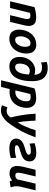

<svg xmlns="http://www.w3.org/2000/svg" viewBox="1458 -2274 1004 3960"><g transform="rotate(90 1960.0 -294.0)"><path d="M7 0 128 -504Q163 -515 219.5 -526.5Q276 -538 339 -538Q433 -538 474 -498Q515 -458 515 -385Q515 -366 512 -343.5Q509 -321 503 -297L431 0H293L361 -279Q365 -296 369.5 -315.5Q374 -335 374 -354Q374 -380 360 -399.5Q346 -419 309 -419Q293 -419 276.5 -416.5Q260 -414 244 -407L145 0Z M777 15Q683 15 637 -39.5Q591 -94 591 -183Q591 -236 604 -288Q617 -340 642 -385.5Q667 -431 704.5 -465.5Q742 -500 791.5 -520Q841 -540 902 -540Q984 -540 1034 -490Q1084 -440 1084 -342Q1084 -289 1071.5 -237Q1059 -185 1034.5 -139.5Q1010 -94 973 -59.5Q936 -25 887 -5Q838 15 777 15ZM805 -105Q838 -105 864 -124.5Q890 -144 908.5 -175Q927 -206 936.5 -241.5Q946 -277 946 -308Q946 -360 931 -390.5Q916 -421 869 -421Q836 -421 810 -401.5Q784 -382 766 -351Q748 -320 738.5 -284.5Q729 -249 729 -218Q729 -166 744 -135.5Q759 -105 805 -105Z M1349 15Q1254 15 1204 -41.5Q1154 -98 1154 -194Q1154 -251 1168 -300Q1182 -349 1207.5 -389Q1233 -429 1267.5 -457.5Q1302 -486 1344 -501.5Q1386 -517 1432 -517Q1459 -517 1482.5 -513Q1506 -509 1522 -501Q1521 -540 1512.5 -567.5Q1504 -595 1490 -613Q1476 -631 1457 -641Q1438 -651 1415.5 -655Q1393 -659 1367 -659Q1341 -659 1318 -654Q1295 -649 1268 -638L1259 -756Q1293 -767 1321.5 -771.5Q1350 -776 1383 -776Q1461 -776 1522 -746Q1583 -716 1618.5 -646.5Q1654 -577 1654 -458Q1654 -374 1644 -306.5Q1634 -239 1614.5 -186.5Q1595 -134 1568 -96Q1541 -58 1507 -33.5Q1473 -9 1433 3Q1393 15 1349 15ZM1365 -105Q1387 -105 1407.5 -114.5Q1428 -124 1446.5 -144Q1465 -164 1479.5 -197Q1494 -230 1503.5 -277.5Q1513 -325 1517 -388Q1496 -397 1480 -402Q1464 -407 1446 -407Q1408 -407 1379 -390Q1350 -373 1330.5 -343.5Q1311 -314 1301 -275.5Q1291 -237 1291 -194Q1291 -155 1307.5 -130Q1324 -105 1365 -105Z M1636 185 1802 -502Q1833 -516 1869.5 -523.5Q1906 -531 1941.5 -534.5Q1977 -538 2004 -538Q2108 -538 2156.5 -484.5Q2205 -431 2205 -347Q2205 -277 2184.5 -213Q2164 -149 2123 -98.5Q2082 -48 2019.5 -18.5Q1957 11 1873 11Q1851 11 1839 9.5Q1827 8 1817 7L1774 185ZM1872 -108Q1934 -108 1978 -139.5Q2022 -171 2045.5 -223.5Q2069 -276 2069 -337Q2069 -360 2063 -379.5Q2057 -399 2038.5 -411.5Q2020 -424 1984 -424Q1962 -424 1946.5 -422Q1931 -420 1919 -417L1845 -110Q1850 -109 1857.5 -108.5Q1865 -108 1872 -108Z M2257 188Q2223 188 2196.5 182Q2170 176 2150 165L2194 55Q2211 62 2227 66.5Q2243 71 2267 71Q2308 71 2342 50.5Q2376 30 2403 -10Q2376 -117 2354.5 -243.5Q2333 -370 2325 -526H2468Q2470 -473 2474 -407Q2478 -341 2485.5 -275Q2493 -209 2504 -156Q2530 -195 2552 -237.5Q2574 -280 2594 -326Q2614 -372 2632 -422Q2650 -472 2666 -526H2813Q2785 -449 2756.5 -382.5Q2728 -316 2698 -257Q2668 -198 2635.5 -144Q2603 -90 2566 -37Q2539 3 2507 42.5Q2475 82 2437 115Q2399 148 2354.5 168Q2310 188 2257 188Z M3034 15Q2966 15 2922.5 -4Q2879 -23 2858.5 -54.5Q2838 -86 2838 -121Q2838 -166 2856.5 -197.5Q2875 -229 2905.5 -250Q2936 -271 2972 -284.5Q3008 -298 3042 -308Q3078 -318 3107.5 -328.5Q3137 -339 3154.5 -353Q3172 -367 3172 -388Q3172 -401 3165 -409.5Q3158 -418 3140 -423Q3122 -428 3090 -428Q3045 -428 3008.5 -419.5Q2972 -411 2943 -400L2933 -505Q2957 -515 2991.5 -522.5Q3026 -530 3063.5 -535Q3101 -540 3135 -540Q3223 -540 3266 -503Q3309 -466 3309 -403Q3309 -355 3290.5 -322.5Q3272 -290 3242.5 -270Q3213 -250 3180 -237.5Q3147 -225 3118 -216Q3072 -202 3040 -190.5Q3008 -179 2991.5 -167Q2975 -155 2975 -137Q2975 -115 2995 -107Q3015 -99 3065 -99Q3094 -99 3122 -102.5Q3150 -106 3178.5 -112Q3207 -118 3234 -127L3240 -16Q3223 -10 3195 -3Q3167 4 3127 9.5Q3087 15 3034 15Z M3566 12Q3506 12 3470 -7.5Q3434 -27 3418.5 -62.5Q3403 -98 3403 -147Q3403 -174 3407.5 -204Q3412 -234 3419 -267L3482 -526H3619L3560 -276Q3552 -242 3547 -214.5Q3542 -187 3542 -166Q3542 -147 3548 -134Q3554 -121 3566.5 -114.5Q3579 -108 3598 -108Q3629 -108 3648 -120.5Q3667 -133 3683 -152Q3685 -169 3687.5 -183Q3690 -197 3694 -216L3768 -526H3906L3831 -215Q3827 -195 3824 -175.5Q3821 -156 3821 -136Q3821 -103 3827.5 -72.5Q3834 -42 3844 -11L3723 9Q3719 1 3711.5 -16.5Q3704 -34 3702 -40Q3680 -24 3644.5 -6Q3609 12 3566 12Z"/></g></svg>

Font: Ubuntu Sans Mono
Style: Bold Italic
Weight: 700
Italic angle: -13.5°
Monospace: yes
Designer: Dalton Maag Ltd
Foundry: Dalton Maag Ltd
Version: Version 1.006